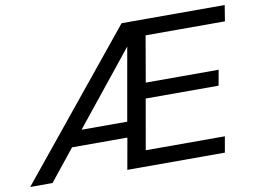

<svg xmlns="http://www.w3.org/2000/svg" viewBox="-87 -775 1172 882"><g transform="rotate(-10 498.5 -334.0)"><path d="M439 0 465 -146H207L90 0H-14L530 -668H1011L999 -594H629L592 -380H932L919 -308H579L538 -74H907L894 0ZM537 -558 264 -218H477Z"/></g></svg>

Font: Celebes
Style: Italic
Weight: 400
Italic angle: -10°
Designer: Anugrah Pasau
Foundry: Lafontype
Version: Version 1.000; ttfautohint (v1.8.4)